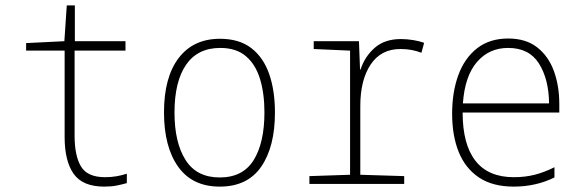

<svg xmlns="http://www.w3.org/2000/svg" viewBox="-20 -683 2160 713"><path d="M367 10Q287 10 253.5 -37.5Q220 -85 220 -174V-495H77V-523L219 -530L228 -663H258V-530H446V-495H257V-179Q257 -104 281 -64.5Q305 -25 370 -25Q393 -25 413 -28.5Q433 -32 451 -38V-3Q433 2 413.5 6Q394 10 367 10Z M796 10Q694 10 641.5 -64Q589 -138 589 -266Q589 -396 643.5 -467.5Q698 -539 797 -539Q868 -539 913 -504.5Q958 -470 979.5 -408.5Q1001 -347 1001 -265Q1001 -138 950 -64Q899 10 796 10ZM796 -24Q882 -24 922 -88.5Q962 -153 962 -266Q962 -336 945.5 -390Q929 -444 893 -474.5Q857 -505 798 -505Q714 -505 671 -442.5Q628 -380 628 -265Q628 -154 669 -89Q710 -24 796 -24Z M1129 0V-29L1280 -34V-495L1145 -501V-530H1313L1317 -425H1319Q1334 -472 1371 -505Q1408 -538 1469 -538Q1492 -538 1515.5 -534Q1539 -530 1555 -524L1545 -487Q1510 -501 1467 -501Q1395 -501 1356.5 -443.5Q1318 -386 1318 -289V-34L1481 -29V0Z M1888 10Q1809 10 1758.5 -24Q1708 -58 1683.5 -118.5Q1659 -179 1659 -261Q1659 -341 1682 -404Q1705 -467 1751.5 -503.5Q1798 -540 1867 -540Q1933 -540 1975 -507Q2017 -474 2037 -419Q2057 -364 2057 -296V-265H1698Q1698 -147 1745.5 -86Q1793 -25 1888 -25Q1930 -25 1965.5 -34Q2001 -43 2039 -62V-24Q1970 10 1888 10ZM2019 -299Q2018 -389 1981.5 -447Q1945 -505 1867 -505Q1796 -505 1751 -452.5Q1706 -400 1699 -299Z"/></svg>

Font: Noto Sans Mono Condensed ExtraLight
Style: Regular
Weight: 200
Width: 3
Designer: Monotype Design Team
Foundry: Monotype Imaging Inc.
Version: Version 2.014; ttfautohint (v1.8.4.7-5d5b)